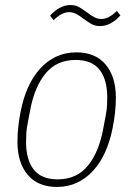

<svg xmlns="http://www.w3.org/2000/svg" viewBox="-20 -727 527 759"><path d="M205 12Q130 12 89.5 -36Q49 -84 49 -167Q49 -197 52.5 -228Q56 -259 62 -288Q72 -339 91 -381.5Q110 -424 138 -455Q166 -486 202 -503Q238 -520 282 -520Q357 -520 397.5 -472Q438 -424 438 -341Q438 -311 434.5 -280Q431 -249 425 -220Q415 -169 396 -126.5Q377 -84 349 -53Q321 -22 285 -5Q249 12 205 12ZM208 -18Q283 -18 327 -71.5Q371 -125 388 -218L399 -276Q402 -293 403 -308.5Q404 -324 404 -341Q404 -413 373.5 -451.5Q343 -490 279 -490Q204 -490 160 -436.5Q116 -383 99 -290L88 -232Q85 -215 84 -199.5Q83 -184 83 -167Q83 -95 113.5 -56.5Q144 -18 208 -18ZM178 -665Q216 -707 258 -707Q278 -707 291.5 -699.5Q305 -692 324 -678Q342 -664 354.5 -658Q367 -652 381 -652Q410 -652 442 -684L456 -666Q418 -624 376 -624Q356 -624 342.5 -631.5Q329 -639 310 -653Q292 -667 279.5 -673Q267 -679 253 -679Q224 -679 192 -647Z"/></svg>

Font: IBM Plex Sans Condensed ExtraLight
Style: Italic
Weight: 200
Width: 3
Italic angle: -11°
Designer: Mike Abbink, Paul van der Laan, Pieter van Rosmalen
Foundry: Bold Monday
Version: Version 1.3